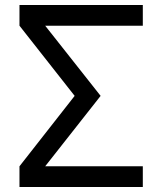

<svg xmlns="http://www.w3.org/2000/svg" viewBox="-20 -749 640 769"><path d="M58 -83 279 -365 58 -646V-729H552V-646H161L383 -365L161 -83H552V0H58Z"/></svg>

Font: PlemolJP35 Console
Style: Regular
Weight: 400
Version: v2.0.3; ttfautohint (v1.8.4.7-5d5b-dirty) -l 6 -r 45 -G 200 